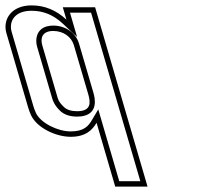

<svg xmlns="http://www.w3.org/2000/svg" viewBox="-121 -503 738 713"><path d="M237.6 -47 306.9 190H426.9L232.2 -476H112.2L125.7 -430C87.8 -465.3 44.8 -483 -3.6 -483C-80.4 -483 -111.6 -429.2 -97.2 -380L-16.8 -105C-13.5 -93.7 -9.7 -83.5 -5.4 -74.5C16.9 -27.8 86.6 5 141.6 5C198.5 5 222.4 -21.3 237.6 -47ZM76.7 -388C113.5 -388 144.1 -366.9 153.4 -335L206.7 -153C215.4 -123 219.1 -90 165.1 -90C143.4 -90 127.1 -95.3 116 -106C94.5 -126.8 94 -136.6 89.2 -153L35.9 -335C28.2 -361.6 35.9 -388 76.7 -388ZM220.4 -57.2C207.3 -35 190.9 -15 141.6 -15C92.6 -15 30.1 -46.5 12.7 -83.1C8.9 -91 5.4 -100.1 2.4 -110.6L-78 -385.6C-79.7 -391.4 -80.6 -397.3 -80.6 -402.9C-80.8 -432.5 -59.8 -463 -3.6 -463C39.6 -463 77.4 -447.7 112 -415.4L165.3 -365.6L138.9 -456H217.2L400.2 170H321.9L243.9 -96.8ZM76.7 -408C68.1 -408 60.1 -407 52.8 -405C13.9 -393.9 9 -356.1 16.8 -329.4L70 -147.4C74.2 -132.9 78.3 -114.7 102.1 -91.6C118.1 -76.2 140.4 -70 165.1 -70C175.5 -70 184.7 -71 193 -73.4C241.7 -86.9 232.6 -135.4 225.9 -158.6L172.6 -340.6C160.5 -382.1 121 -408 76.7 -408Z"/></svg>

Font: Din Kursivschrift
Style: BreitLeftGho
Weight: 400
Version: Version 1.089